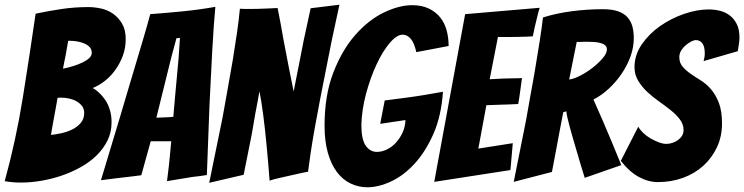

<svg xmlns="http://www.w3.org/2000/svg" viewBox="-21 -770 3155 814"><path d="M68 4Q31 4 -1 -2Q47 -177 75.5 -354.5Q104 -532 130 -712Q182 -723 238 -731.5Q294 -740 354 -740Q379 -740 407 -734Q435 -728 458 -712Q481 -696 496.5 -670Q512 -644 512 -604Q512 -566 499.5 -533Q487 -500 467.5 -473Q448 -446 423 -426.5Q398 -407 372 -397Q385 -390 399 -377Q413 -364 425 -346.5Q437 -329 444.5 -305Q452 -281 452 -251Q452 -210 435 -175Q418 -140 389 -111.5Q360 -83 321.5 -61.5Q283 -40 240.5 -25.5Q198 -11 153.5 -3.5Q109 4 68 4ZM195 -198Q214 -200 238 -205Q262 -210 284 -220.5Q306 -231 321 -248.5Q336 -266 336 -291Q336 -309 326.5 -321Q317 -333 302.5 -341Q288 -349 271 -352.5Q254 -356 239 -356Q234 -356 230.5 -356Q227 -356 223 -355Q219 -331 215.5 -312.5Q212 -294 209 -277Q206 -260 202.5 -241.5Q199 -223 195 -198ZM246 -479Q268 -483 290 -490Q312 -497 329.5 -505.5Q347 -514 357.5 -524Q368 -534 368 -546Q368 -561 359 -570.5Q350 -580 335.5 -586Q321 -592 305.5 -594.5Q290 -597 278 -597H268Q266 -586 263.5 -571Q261 -556 258 -539.5Q255 -523 251.5 -507Q248 -491 246 -479Z M687 -2Q691 -35 695 -67Q698 -95 700.5 -123Q703 -151 705 -171H618L578 -27Q556 -24 526 -20.5Q496 -17 470 -14Q438 -10 407 -6Q447 -139 486 -268Q502 -322 519.5 -381Q537 -440 554.5 -498.5Q572 -557 588 -611Q604 -665 616 -710Q684 -715 754.5 -722Q825 -729 892 -741Q889 -709 885.5 -661.5Q882 -614 879 -558Q876 -502 873 -441Q870 -380 867 -321Q862 -183 856 -28Q826 -23 796 -20Q771 -16 741 -11Q711 -6 687 -2ZM642 -271Q646 -271 656.5 -271.5Q667 -272 678.5 -272.5Q690 -273 700 -273.5Q710 -274 714 -275Q714 -281 715.5 -295.5Q717 -310 718.5 -328.5Q720 -347 722 -369Q724 -391 726 -412Q730 -463 736 -522L742 -609L727 -608L704 -522Z M866 5Q896 -139 923 -274Q933 -332 944.5 -394Q956 -456 966 -516.5Q976 -577 984 -632.5Q992 -688 996 -733Q1009 -732 1018 -732Q1027 -732 1039 -732Q1053 -732 1073 -732.5Q1093 -733 1113 -734Q1133 -735 1156 -736Q1170 -666 1181 -601Q1192 -544 1203.5 -484Q1215 -424 1224 -382Q1228 -402 1233 -428.5Q1238 -455 1244 -484Q1250 -513 1255.5 -542.5Q1261 -572 1267 -601Q1281 -666 1296 -735L1418 -750Q1384 -597 1358 -460Q1346 -401 1334.5 -340.5Q1323 -280 1313 -224.5Q1303 -169 1296 -121.5Q1289 -74 1285 -42Q1282 -42 1261.5 -37.5Q1241 -33 1214.5 -27Q1188 -21 1161.5 -15Q1135 -9 1122 -4Q1116 -84 1109 -156Q1106 -187 1102.5 -219.5Q1099 -252 1095 -282Q1091 -312 1087 -338Q1083 -364 1079 -383Q1076 -364 1071 -339Q1066 -314 1061 -286Q1056 -258 1051 -227.5Q1046 -197 1040 -169Q1027 -102 1012 -29Z M1536 24Q1499 24 1465.5 8Q1432 -8 1407.5 -40.5Q1383 -73 1369 -122Q1355 -171 1355 -237Q1355 -366 1392 -462Q1429 -558 1485.5 -622Q1542 -686 1606.5 -717Q1671 -748 1727 -748Q1767 -748 1796.5 -734Q1826 -720 1845 -696.5Q1864 -673 1872.5 -641.5Q1881 -610 1881 -575L1744 -549Q1735 -589 1720 -606Q1705 -623 1686 -623Q1661 -623 1631 -587.5Q1601 -552 1575 -496Q1549 -440 1531 -373Q1513 -306 1511 -241Q1511 -179 1529.5 -152.5Q1548 -126 1577 -126Q1597 -126 1618.5 -136Q1640 -146 1657 -164.5Q1674 -183 1685.5 -207.5Q1697 -232 1698 -261L1591 -245L1610 -344Q1657 -350 1702 -356Q1740 -361 1782.5 -368Q1825 -375 1857 -381Q1850 -279 1817 -203.5Q1784 -128 1737.5 -77Q1691 -26 1637.5 -1Q1584 24 1536 24Z M1820 1 1951 -710 2267 -737Q2260 -715 2255 -692Q2250 -673 2245.5 -652.5Q2241 -632 2238 -616Q2228 -615 2209.5 -614.5Q2191 -614 2170 -613.5Q2149 -613 2127.5 -613Q2106 -613 2090 -613L2055 -434Q2086 -436 2113 -437Q2135 -438 2158 -438Q2181 -438 2192 -439Q2188 -411 2184.5 -384Q2181 -357 2176 -329Q2166 -328 2143.5 -327.5Q2121 -327 2098 -326Q2072 -325 2041 -324L2007 -140L2153 -163L2143 -49Z M2157 1Q2184 -132 2209 -259Q2218 -313 2229 -371.5Q2240 -430 2249.5 -487.5Q2259 -545 2267.5 -598.5Q2276 -652 2281 -696Q2338 -714 2404 -722.5Q2470 -731 2535 -731Q2574 -731 2599.5 -722Q2625 -713 2639.5 -696.5Q2654 -680 2660 -658Q2666 -636 2666 -609Q2666 -569 2652 -530.5Q2638 -492 2614.5 -457.5Q2591 -423 2560.5 -394.5Q2530 -366 2495 -348Q2513 -308 2533.5 -260.5Q2554 -213 2572 -170Q2592 -120 2613 -70L2458 -16Q2438 -80 2422 -136Q2415 -159 2408 -183.5Q2401 -208 2395 -230Q2389 -252 2385 -269.5Q2381 -287 2380 -298L2367 -294Q2361 -262 2352.5 -219Q2344 -176 2337 -136Q2328 -89 2319 -41ZM2392 -433Q2411 -435 2438.5 -449Q2466 -463 2491 -482.5Q2516 -502 2534 -523Q2552 -544 2552 -560Q2552 -571 2545 -577.5Q2538 -584 2525.5 -587.5Q2513 -591 2498 -592Q2483 -593 2467 -593Q2456 -593 2444.5 -592.5Q2433 -592 2424 -592Z M2768 2Q2728 2 2688 -19.5Q2648 -41 2611 -88L2685 -233Q2692 -220 2706 -206.5Q2720 -193 2737.5 -183Q2755 -173 2772.5 -166.5Q2790 -160 2804 -160Q2816 -160 2829 -164Q2842 -168 2853 -176Q2864 -184 2870.5 -194.5Q2877 -205 2877 -219Q2877 -243 2861.5 -263.5Q2846 -284 2823 -302.5Q2800 -321 2773 -340Q2746 -359 2723.5 -380Q2701 -401 2685 -427Q2669 -453 2669 -485Q2669 -537 2700 -582Q2731 -627 2777.5 -659.5Q2824 -692 2879 -711Q2934 -730 2983 -730Q3010 -730 3034 -723.5Q3058 -717 3075.5 -702.5Q3093 -688 3103.5 -666Q3114 -644 3114 -611Q3114 -597 3111.5 -583Q3109 -569 3107 -553L2962 -511Q2964 -519 2965.5 -527Q2967 -535 2967 -543Q2967 -573 2956.5 -586.5Q2946 -600 2929 -600Q2921 -600 2909.5 -594Q2898 -588 2886.5 -578.5Q2875 -569 2867 -556Q2859 -543 2859 -528Q2859 -504 2872.5 -488Q2886 -472 2906 -458Q2926 -444 2949.5 -429.5Q2973 -415 2993 -392Q3013 -369 3026.5 -334.5Q3040 -300 3040 -247Q3040 -191 3018.5 -145.5Q2997 -100 2960.5 -67Q2924 -34 2874.5 -16Q2825 2 2768 2Z"/></svg>

Font: Bangers
Style: Regular
Weight: 400
Designer: vernon adams
Foundry: Vernon Adams
Version: Version 2.000